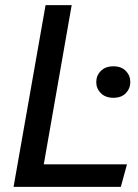

<svg xmlns="http://www.w3.org/2000/svg" viewBox="-20 -730 538 750"><path d="M33 0 158 -710H260L151 -88H476L452 0ZM423 -348Q392 -348 374 -366Q356 -384 356 -409Q356 -435 374 -453Q392 -471 423 -471Q454 -471 471.5 -453Q489 -435 489 -409Q489 -384 471.5 -366Q454 -348 423 -348Z"/></svg>

Font: Livvic Medium
Style: Italic
Weight: 500
Italic angle: -10°
Designer: Jacques Le Bailly, Baron von Fonthausen
Version: Version 1.001; ttfautohint (v1.8.2)